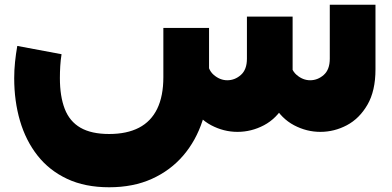

<svg xmlns="http://www.w3.org/2000/svg" viewBox="-20 -557 1656 811"><path d="M441 234Q339 234 263.5 198.5Q188 163 138.5 100Q89 37 64.5 -46.5Q40 -130 40 -227Q40 -261 43.5 -295Q47 -329 53 -363L240 -328Q236 -303 234.5 -278Q233 -253 233 -227Q233 -150 253.5 -97Q274 -44 320 -17.5Q366 9 441 9Q516 9 567 -17.5Q618 -44 644 -97.5Q670 -151 670 -231V-439H863V-231Q863 -132 835.5 -47.5Q808 37 754 100Q700 163 621.5 198.5Q543 234 441 234ZM983 0Q925 0 872 -28Q819 -56 785 -114.5Q751 -173 751 -264L856 -309Q856 -264 882.5 -241Q909 -218 940 -218Q972 -218 997.5 -240.5Q1023 -263 1023 -309V-487H1216V-264Q1216 -173 1182 -114.5Q1148 -56 1095 -28Q1042 0 983 0ZM1333 0Q1275 0 1222 -28Q1169 -56 1135 -114.5Q1101 -173 1101 -264L1206 -309Q1206 -264 1232.5 -241Q1259 -218 1290 -218Q1322 -218 1347.5 -240.5Q1373 -263 1373 -309V-537H1566V-264Q1566 -173 1532 -114.5Q1498 -56 1445 -28Q1392 0 1333 0Z"/></svg>

Font: Alexandria Black
Style: Regular
Weight: 900
Designer: Mohamed Gaber
Foundry: Kief Type Foundry
Version: Version 5.100